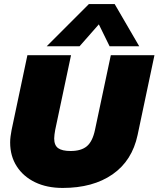

<svg xmlns="http://www.w3.org/2000/svg" viewBox="-20 -916 781 946"><path d="M210 -688 418 -896H545L666 -688H520L467 -796L372 -688ZM289 10Q211 10 153 -18Q95 -46 62.5 -96.5Q30 -147 30 -214Q30 -229 32 -244Q34 -259 37 -275L115 -644H330L252 -276Q250 -264 248.5 -253.5Q247 -243 247 -234Q247 -200 266.5 -186Q286 -172 328 -172Q380 -172 408 -195.5Q436 -219 448 -276L526 -644H741L658 -251Q631 -124 534.5 -57Q438 10 289 10Z"/></svg>

Font: Kanit ExtraBold
Style: Italic
Weight: 800
Italic angle: -12°
Designer: Katatrad Team
Foundry: CadsonDemak
Version: Version 2.000; ttfautohint (v1.8.3)